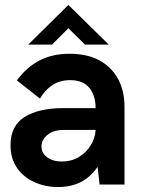

<svg xmlns="http://www.w3.org/2000/svg" viewBox="-20 -745 578 775"><path d="M419 -565H323L256 -631L190 -565H94L256 -725ZM214.5 10Q163.5 10 119.5 -9.5Q75.5 -29 49 -66.8Q22.5 -104.5 22.5 -159Q22.5 -238 80 -273.2Q137.5 -308.5 232.5 -308.5H366Q366 -358.5 340.8 -390Q315.5 -421.5 263.5 -421.5Q220.5 -421.5 190 -400.5Q159.5 -379.5 141.5 -347L48 -420.5Q88 -474.5 140 -501.2Q192 -528 261 -528Q332.5 -528 382 -500.8Q431.5 -473.5 457 -425.5Q482.5 -377.5 482.5 -315V0H382L374 -71.5Q344.5 -29 305 -9.5Q265.5 10 214.5 10ZM230.5 -93Q268 -93 298.2 -111.2Q328.5 -129.5 346.2 -158.5Q364 -187.5 366 -220.5H238Q194.5 -220.5 171 -200.2Q147.5 -180 147.5 -154.5Q147.5 -126.5 170.8 -109.8Q194 -93 230.5 -93Z"/></svg>

Font: Acari Sans
Style: Bold
Weight: 700
Designer: Alfredo Marco Pradil and Stefan Peev (font) & Cristiano Sobral (main changes)
Foundry: Alfredo Marco Pradil and Stefan Peev (font) & Cristiano Sobral (main changes)
Version: Version 1.063; ttfautohint (v1.8.3)